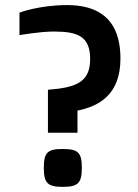

<svg xmlns="http://www.w3.org/2000/svg" viewBox="-20 -728 541 755"><path d="M168.5 -206.1H284.7V-293C367.7 -310.1 453.6 -354 453.6 -498C453.6 -666 351.6 -708 244.6 -708C133.3 -708 55.7 -678.2 56.6 -678.2V-589.8C56.6 -589.8 135.3 -604 192.4 -604C285.6 -604 334.5 -585 334.5 -496.1C334.5 -404.8 280.3 -383.8 168.5 -375ZM152.3 -67.9C152.3 -7.8 167.5 6.8 226.6 6.8C286.6 6.8 301.8 -7.8 301.8 -67.9C301.8 -128.9 286.6 -142.1 226.6 -142.1C167.5 -142.1 152.3 -128.9 152.3 -67.9Z"/></svg>

Font: Doppio One
Style: Regular
Weight: 400
Designer: Szymon Celej
Foundry: Sorkin Type Co
Version: Version 1.002